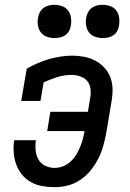

<svg xmlns="http://www.w3.org/2000/svg" viewBox="-20 -769 540 797"><path d="M207 8Q181 8 155.5 3.5Q130 -1 108.5 -13Q87 -25 71.5 -44Q56 -63 47.5 -86Q39 -109 37 -135.5Q35 -162 39 -187H129Q126 -166 128 -145Q130 -124 139.5 -107Q149 -90 167.5 -81Q186 -72 207 -72Q224 -72 241 -78.5Q258 -85 272 -97.5Q286 -110 295.5 -125.5Q305 -141 312 -157.5Q319 -174 323.5 -191Q328 -208 331 -225H176L189 -305H345L355 -367Q358 -385 355 -403.5Q352 -422 340.5 -434.5Q329 -447 311.5 -452.5Q294 -458 276 -458Q247 -458 218 -449Q189 -440 161 -427L148 -350H68L91 -484Q112 -496 136 -506.5Q160 -517 183 -523.5Q206 -530 230.5 -534Q255 -538 279 -538Q304 -538 328.5 -533.5Q353 -529 374 -518Q395 -507 411.5 -490Q428 -473 437 -451Q446 -429 447 -404Q448 -379 444 -354L421 -217Q416 -190 408.5 -163Q401 -136 388 -110.5Q375 -85 356.5 -62Q338 -39 313.5 -22.5Q289 -6 261.5 1Q234 8 207 8ZM406 -611Q390 -611 374.5 -616.5Q359 -622 349.5 -634.5Q340 -647 337.5 -663.5Q335 -680 338 -697Q340 -708 346 -719Q352 -730 362 -737Q372 -744 383.5 -746.5Q395 -749 406 -749Q423 -749 438 -743.5Q453 -738 462.5 -725.5Q472 -713 474.5 -696.5Q477 -680 474 -663Q473 -652 467 -641Q461 -630 451 -623Q441 -616 429.5 -613.5Q418 -611 406 -611ZM206 -611Q190 -611 174.5 -616.5Q159 -622 149.5 -634.5Q140 -647 137.5 -663.5Q135 -680 138 -697Q140 -708 146 -719Q152 -730 162 -737Q172 -744 183.5 -746.5Q195 -749 206 -749Q223 -749 238 -743.5Q253 -738 262.5 -725.5Q272 -713 274.5 -696.5Q277 -680 274 -663Q273 -652 267 -641Q261 -630 251 -623Q241 -616 229.5 -613.5Q218 -611 206 -611Z"/></svg>

Font: Iosevka Slab Medium
Style: Italic
Weight: 500
Italic angle: -9°
Monospace: yes
Designer: Belleve Invis
Foundry: Belleve Invis
Version: Version 11.1.0; ttfautohint (v1.8.3)